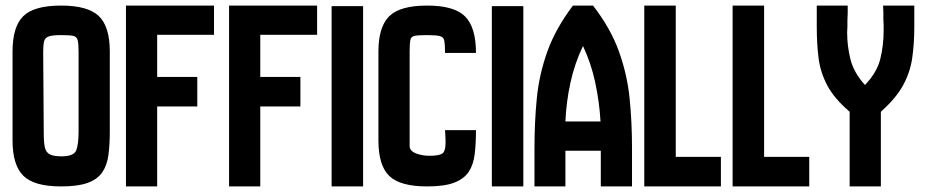

<svg xmlns="http://www.w3.org/2000/svg" viewBox="-20 -669 3322 689"><path d="M199 0Q102 0 63.5 -38.5Q25 -77 25 -165V-484Q25 -573 63.5 -611Q102 -649 199 -649Q295 -649 334.5 -611.5Q374 -574 374 -484V-197Q374 -149 369 -112Q364 -75 346.5 -50Q329 -25 294 -12.5Q259 0 199 0ZM201 -108Q245 -108 253.5 -129.5Q262 -151 262 -197V-484Q262 -513 258.5 -525.5Q255 -538 242 -540.5Q229 -543 199 -543Q169 -543 155.5 -538.5Q142 -534 138.5 -521.5Q135 -509 135 -484L137 -192Q137 -158 141 -140Q145 -122 159 -115Q173 -108 201 -108Z M432 0V-649H748V-544H544V-393H688V-287H544V0Z M802 0V-649H1118V-544H914V-393H1058V-287H914V0Z M1170 0V-647H1283V0Z M1513 0Q1416 0 1377 -37.5Q1338 -75 1338 -165V-484Q1338 -572 1376.5 -610.5Q1415 -649 1513 -649Q1610 -649 1649 -610Q1688 -571 1688 -479H1577Q1577 -509 1574.5 -522.5Q1572 -536 1558.5 -539.5Q1545 -543 1513 -543Q1482 -543 1468.5 -540.5Q1455 -538 1452.5 -525.5Q1450 -513 1450 -484V-143Q1452 -126 1474 -118Q1496 -110 1521 -110Q1554 -110 1566.5 -117.5Q1579 -125 1579 -159Q1579 -167 1578.5 -176.5Q1578 -186 1577 -202H1688Q1688 -154 1683.5 -116Q1679 -78 1662 -52.5Q1645 -27 1610 -13.5Q1575 0 1513 0Z M1745 0V-647H1858V0Z M1898 0V-139Q1898 -232 1906.5 -317.5Q1915 -403 1944.5 -485Q1974 -567 2036 -649H2108Q2171 -568 2201 -484.5Q2231 -401 2239.5 -315Q2248 -229 2248 -139V0H2136V-128H2009V0ZM2009 -233H2135Q2131 -303 2116 -373Q2101 -443 2072 -504Q2042 -441 2027 -372Q2012 -303 2009 -233Z M2292 0V-649H2405V-106H2567V0Z M2609 0V-649H2722V-106H2884V0Z M3029 0V-268Q2974 -315 2949 -362Q2924 -409 2917.5 -460.5Q2911 -512 2911 -573V-649H3022V-622L3021 -595V-574L3020 -553Q3020 -504 3032 -456Q3044 -408 3084 -364Q3127 -409 3139 -457.5Q3151 -506 3151 -560V-580L3150 -600V-625L3149 -649H3261V-573Q3261 -512 3253.5 -460.5Q3246 -409 3220.5 -362.5Q3195 -316 3141 -268V0Z"/></svg>

Font: New Amsterdam
Style: Regular
Weight: 400
Designer: Vladimir Nikolic
Foundry: Vladimir Nikolic
Version: Version 1.000; ttfautohint (v1.8.4.7-5d5b)